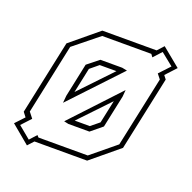

<svg xmlns="http://www.w3.org/2000/svg" viewBox="-109 -677 813 814"><g transform="rotate(20 297.0 -270.5)"><path d="M94.5 26.5 11 -43 48.5 -83 33 -103 104 -437 228.5 -540H473.5L499.5 -568.5L583 -500L539.5 -453L552 -437L481 -103L356.5 0H119L116.5 2.5ZM93.5 1 121.5 -30 129 -21.5H351.5L461 -111.5L528.5 -428.5L511.5 -450L556 -497.5L500 -542.5L466.5 -506L457.5 -518.5H235.5L124 -428.5L57 -112.5L77 -87L38 -45ZM176.5 -195.5 179.5 -228.5 211.5 -380 263 -421H361.5L384.5 -416.5ZM206.5 -255 343.5 -399H268L230.5 -368ZM228.5 -119 208 -123.5 407.5 -337 405 -307 374 -160.5 323.5 -119ZM249 -141.5H317L354.5 -172L376.5 -275.5Z"/></g></svg>

Font: Tourney Expanded ExtraLight
Style: Italic
Weight: 200
Width: 7
Italic angle: -12°
Designer: Tyler Finck
Foundry: Etcetera Type Co
Version: Version 1.010; ttfautohint (v1.8.3)